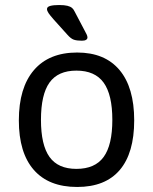

<svg xmlns="http://www.w3.org/2000/svg" viewBox="-20 -738 609 764"><path d="M287 6Q174 6 114.5 -62Q55 -130 55 -259Q55 -389 115 -459Q175 -529 287 -529Q397 -529 455.5 -459.5Q514 -390 514 -259Q514 -129 456.5 -61.5Q399 6 287 6ZM284 -66Q358 -66 392.5 -113.5Q427 -161 427 -261Q427 -361 392.5 -409Q358 -457 284 -457Q211 -457 177 -409.5Q143 -362 143 -261Q143 -161 177 -113.5Q211 -66 284 -66ZM306 -576Q286 -576 274 -580Q262 -584 248 -600L194 -660Q179 -677 173 -686Q167 -695 167 -702Q167 -711 180 -714.5Q193 -718 215 -718Q236 -718 248 -715Q260 -712 266.5 -706.5Q273 -701 277 -692L317 -616Q322 -607 325 -600.5Q328 -594 328 -589Q328 -583 322.5 -579.5Q317 -576 306 -576Z"/></svg>

Font: Asap
Style: Regular
Weight: 400
Designer: Pablo Cosgaya
Foundry: Omnibus-Type
Version: Version 3.001